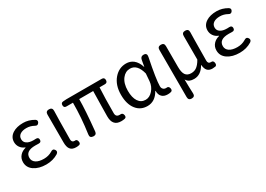

<svg xmlns="http://www.w3.org/2000/svg" viewBox="-4 -1326 3179 2295"><g transform="rotate(-30 1585.5 -179.0)"><path d="M281 13Q180 13 115.5 -31Q51 -75 51 -150Q51 -204 85 -240Q114 -272 164 -285V-290Q123 -305 100 -339Q78 -371 78 -411Q78 -481 140 -521Q196 -557 285 -557Q362 -557 433 -515Q461 -497 444 -468Q424 -436 391 -457Q343 -484 288 -484Q236 -484 203 -463Q169 -440 169 -399Q169 -360 199 -339Q231 -315 294 -315Q313 -315 323 -316Q361 -318 361 -283Q361 -247 323 -249Q307 -250 277 -250Q143 -250 143 -157Q143 -112 182 -86Q221 -60 290 -60Q353 -60 403 -90Q439 -116 460 -83Q478 -54 447 -32Q375 13 281 13Z M692 13Q637 13 612 -20Q589 -50 589 -113V-328V-497Q589 -543 635 -543Q682 -543 680.5 -496Q679 -449 677 -355Q674 -182 674 -106Q674 -63 712 -63Q713 -63 714 -63Q745 -69 752 -33Q759 0 735 8Q715 13 692 13Z M1315 13Q1253 13 1225 -22Q1197 -54 1197 -122Q1197 -149 1199 -259Q1202 -404 1203 -468H1010Q1010 -318 982 -38Q978 6 934 3Q885 0 893 -48Q924 -265 924 -468H834Q799 -468 799 -504Q799 -539 832 -540L877 -543H1139H1364Q1401 -543 1401 -506Q1401 -468 1364 -468H1291Q1283 -326 1283 -116Q1283 -63 1334 -63Q1338 -63 1341 -63Q1377 -68 1384 -32Q1391 1 1364 8Q1341 13 1315 13Z M1678 13Q1583 13 1527 -58Q1468 -131 1468 -262Q1468 -396 1540 -479Q1608 -557 1706 -557Q1762 -557 1804 -525Q1852 -487 1874 -414H1877L1888 -478L1893 -504Q1901 -543 1940 -543Q1990 -543 1979 -491Q1922 -210 1922 -119Q1922 -92 1938 -77Q1952 -63 1976 -63Q1977 -63 1978 -63Q2013 -70 2021 -33Q2027 -1 2003 7Q1984 13 1957 13Q1906 13 1879 -14Q1849 -42 1850 -97H1846Q1784 13 1678 13ZM1696 -63Q1750 -63 1794.5 -113Q1839 -163 1845 -232L1849 -283L1853 -335Q1816 -480 1716 -480Q1653 -480 1610 -425Q1563 -365 1563 -263Q1563 -168 1598 -115.5Q1633 -63 1696 -63Z M2179 199Q2134 199 2134 153V-172V-498Q2134 -543 2180 -543Q2225 -543 2225 -498V-210Q2225 -137 2248 -102Q2273 -66 2325 -66Q2367 -66 2396 -85Q2434 -109 2469 -171V-497Q2469 -543 2515 -543Q2562 -543 2560 -496Q2559 -461 2558 -392Q2555 -193 2555 -106Q2555 -63 2595 -63Q2596 -63 2597 -63Q2611 -66 2621 -57.5Q2631 -49 2633 -33Q2638 0 2616 9Q2592 13 2575 13Q2529 13 2505.5 -12Q2482 -37 2477 -92H2475Q2416 11 2323 11Q2287 11 2264 1Q2236 -11 2218 -41Q2219 80 2223 152Q2226 199 2179 199Z M2951 13Q2850 13 2785.5 -31Q2721 -75 2721 -150Q2721 -204 2755 -240Q2784 -272 2834 -285V-290Q2793 -305 2770 -339Q2748 -371 2748 -411Q2748 -481 2810 -521Q2866 -557 2955 -557Q3032 -557 3103 -515Q3131 -497 3114 -468Q3094 -436 3061 -457Q3013 -484 2958 -484Q2906 -484 2873 -463Q2839 -440 2839 -399Q2839 -360 2869 -339Q2901 -315 2964 -315Q2983 -315 2993 -316Q3031 -318 3031 -283Q3031 -247 2993 -249Q2977 -250 2947 -250Q2813 -250 2813 -157Q2813 -112 2852 -86Q2891 -60 2960 -60Q3023 -60 3073 -90Q3109 -116 3130 -83Q3148 -54 3117 -32Q3045 13 2951 13Z"/></g></svg>

Font: GenSenRounded TW R
Style: Regular
Weight: 400
Version: Version 1.501;PS 1;hotconv 16.6.51;makeotf.lib2.5.65220